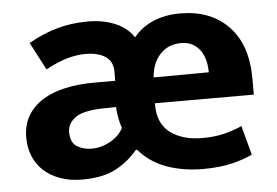

<svg xmlns="http://www.w3.org/2000/svg" viewBox="-42 -542 879 609"><g transform="rotate(-5 397.5 -238.0)"><path d="M762 -210H447V-206Q447 -145 486 -116Q525 -87 588 -87Q628 -87 659 -95Q690 -103 714 -114L739 -21Q713 -8 674 1.5Q635 11 581 11Q518 11 465.5 -8Q413 -27 378 -68H374Q345 -33 304 -11Q263 11 197 11Q157 11 126 -0.5Q95 -12 74 -31.5Q53 -51 42 -78Q31 -105 31 -136Q31 -177 48.5 -206.5Q66 -236 97 -255Q128 -274 169.5 -283Q211 -292 259 -292H328V-321Q328 -354 304.5 -369.5Q281 -385 241 -385Q212 -385 181.5 -376Q151 -367 114 -347L68 -435Q111 -460 157.5 -473.5Q204 -487 258 -487Q305 -487 343 -471.5Q381 -456 402 -425H404Q428 -455 466 -471Q504 -487 551 -487Q648 -487 705 -428Q762 -369 762 -261ZM168 -143Q168 -109 188.5 -96.5Q209 -84 235 -84Q265 -84 293.5 -99.5Q322 -115 336 -141Q326 -169 323 -209L277 -208Q216 -206 192 -187.5Q168 -169 168 -143ZM626 -293Q626 -312 621.5 -330.5Q617 -349 607.5 -362.5Q598 -376 583 -384.5Q568 -393 546 -393Q506 -393 480 -366Q454 -339 450 -292Z"/></g></svg>

Font: Mukta Malar
Style: Bold
Weight: 700
Designer: Aadarsh Rajan, Girish Dalvi, Yashodeep Gholap
Foundry: Ek Type
Version: Version 2.538;PS 1.000;hotconv 16.6.51;makeotf.lib2.5.65220;